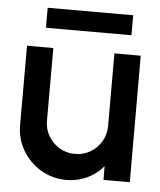

<svg xmlns="http://www.w3.org/2000/svg" viewBox="-50 -699 630 756"><g transform="rotate(5 265.0 -321.5)"><path d="M40 -187.5V-500H144V-213Q144 -179.5 160.2 -152Q176.5 -124.5 204 -108.2Q231.5 -92 265 -92Q298.5 -92 325.8 -108.2Q353 -124.5 369.2 -152Q385.5 -179.5 385.5 -213V-500H489.5L490 0H386L385.5 -54Q360 -23 322 -5Q284 13 240.5 13Q185 13 139.5 -14Q94 -41 67 -86.5Q40 -132 40 -187.5ZM108 -656H446V-577H108Z"/></g></svg>

Font: Urbanist SemiBold
Style: Regular
Weight: 600
Designer: Corey Hu
Foundry: Corey Hu
Version: Version 1.321; ttfautohint (v1.8.4.7-5d5b)